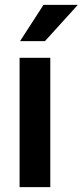

<svg xmlns="http://www.w3.org/2000/svg" viewBox="-20 -774 342 794"><path d="M166 -604H63L160 -754H302ZM61 -535H188V0H61Z"/></svg>

Font: Freesentation 7 Bold
Style: Regular
Weight: 700
Designer: glyphs from Roboto by Christian Robertson / Hangul glyphs from Noto Sans CJK(Source Han Sans) by Jang Soo-young and Kang
Foundry: PT&
Version: Version 2.001